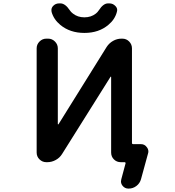

<svg xmlns="http://www.w3.org/2000/svg" viewBox="-20 -986 1040 1143"><path d="M744.1 136.7Q722.7 136.7 709 119.1Q700.2 107.4 700.2 93.8Q700.2 87.9 702.1 81.1L727.5 -13.7Q728.5 -15.6 726.6 -18.1Q724.6 -20.5 721.7 -20.5H699.2Q674.8 -20.5 658.2 -37.1Q641.6 -53.7 641.6 -78.1V-527.3Q641.6 -529.3 640.1 -529.8Q638.7 -530.3 637.7 -528.3L349.6 -69.3Q335.9 -46.9 312 -33.7Q288.1 -20.5 261.7 -20.5H255.9Q232.4 -20.5 215.3 -37.1Q198.2 -53.7 198.2 -78.1V-698.2Q198.2 -721.7 215.3 -738.8Q232.4 -755.9 255.9 -755.9H266.6Q290 -755.9 307.1 -738.8Q324.2 -721.7 324.2 -698.2V-248Q324.2 -246.1 325.7 -245.6Q327.1 -245.1 328.1 -246.1L615.2 -707Q629.9 -729.5 653.3 -742.7Q676.8 -755.9 703.1 -755.9H708Q732.4 -755.9 749 -738.8Q765.6 -721.7 765.6 -698.2V-134.8Q765.6 -127.9 773.4 -127.9H819.3Q840.8 -127.9 853.5 -110.4Q863.3 -98.6 863.3 -84Q863.3 -78.1 861.3 -72.3L819.3 81.1Q812.5 105.5 792 121.1Q771.5 136.7 746.1 136.7ZM338.9 -837.9Q299.8 -870.1 287.1 -915Q286.1 -920.9 286.1 -925.8Q286.1 -939.5 295.9 -950.2Q310.5 -965.8 332 -965.8H339.8Q368.2 -965.8 395.5 -924.8Q402.3 -914.1 414.1 -905.3Q442.4 -882.8 482.4 -882.8Q522.5 -882.8 550.8 -905.3Q561.5 -914.1 568.4 -924.8Q594.7 -965.8 623 -965.8H630.9Q652.3 -965.8 667 -950.2Q677.7 -939.5 677.7 -925.8Q677.7 -920.9 675.8 -915Q664.1 -870.1 625 -837.9Q568.4 -790 482.4 -790Q396.5 -790 338.9 -837.9Z"/></svg>

Font: Rounded Mgen+ 1m medium
Style: Regular
Weight: 500
Designer: [Source Han Sans]
Ryoko NISHIZUKA  (kana & ideographs); Paul D. Hunt (Latin, Greek & Cyrillic); Wenlong ZHANG  (bopomofo
Version: Version 1.059.20150602